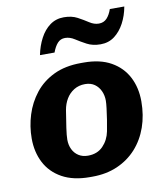

<svg xmlns="http://www.w3.org/2000/svg" viewBox="-84 -816 769 895"><g transform="rotate(-10 300.0 -368.0)"><path d="M269 10Q191 10 138.2 -19.2Q85.5 -48.5 59.2 -99.2Q33 -150 33 -214Q33 -271 50 -325.5Q67 -380 101.8 -424.2Q136.5 -468.5 191 -494.8Q245.5 -521 320 -521H333.5Q410.5 -521 462.2 -491.8Q514 -462.5 540.2 -412Q566.5 -361.5 566.5 -296.5Q566.5 -230.5 546.8 -174.5Q527 -118.5 489.8 -77.2Q452.5 -36 399.8 -13Q347 10 281 10ZM278 -90Q322.5 -90 349.5 -118Q376.5 -146 384.5 -186.5Q389.5 -211.5 393.8 -239.5Q398 -267.5 401 -291.5Q404 -315.5 404 -328.5Q404 -353 394.5 -374Q385 -395 366.8 -408Q348.5 -421 321.5 -421Q292 -421 269.2 -407Q246.5 -393 232.5 -369.8Q218.5 -346.5 213.5 -317.5Q206 -272 200.8 -235.8Q195.5 -199.5 195.5 -180Q195.5 -154.5 205.5 -134Q215.5 -113.5 234 -101.8Q252.5 -90 278 -90ZM138.5 -590.5Q147 -633 165.5 -668.2Q184 -703.5 212.2 -724.2Q240.5 -745 278 -745Q315 -745 341.8 -730.8Q368.5 -716.5 390.5 -702Q412.5 -687.5 435 -687.5Q458 -687.5 472.8 -703.2Q487.5 -719 496.5 -745.5H565Q557.5 -703.5 538.8 -668.2Q520 -633 492 -612Q464 -591 426 -591Q389 -591 361.8 -605.5Q334.5 -620 312.2 -634.5Q290 -649 267 -649Q245.5 -649 231.5 -633.5Q217.5 -618 207.5 -590.5Z"/></g></svg>

Font: Chivo Mono Medium
Style: Italic
Weight: 500
Italic angle: -8.05°
Monospace: yes
Designer: Hector Gatti
Foundry: Omnibus-Type
Version: Version 1.008